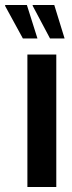

<svg xmlns="http://www.w3.org/2000/svg" viewBox="-66 -744 287 764"><path d="M43 0V-527H158V0ZM133 -591 64 -721V-724H150L191 -591ZM25 -591 -46 -721 -45 -724H41L83 -591Z"/></svg>

Font: Archivo ExtraCondensed
Style: Bold
Weight: 700
Width: 2
Designer: Hector Gatti
Foundry: Omnibus-Type
Version: Version 2.001